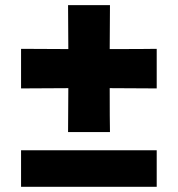

<svg xmlns="http://www.w3.org/2000/svg" viewBox="-20 -714 680 734"><path d="M579.1 -376Q579.1 -414.1 579.1 -527.3Q534.2 -526.4 399.4 -526.4Q399.4 -568.4 400.4 -694.3Q360.4 -694.3 240.2 -694.3Q240.2 -652.3 241.2 -526.4Q196.3 -526.4 60.5 -527.3Q60.5 -489.3 60.5 -376Q106.4 -376 241.2 -377Q241.2 -335 240.2 -209Q280.3 -209 400.4 -209Q399.4 -251 399.4 -377Q444.3 -377 579.1 -376ZM579.1 0Q579.1 -35.2 579.1 -139.6Q449.2 -139.6 60.5 -139.6Q60.5 -105.5 60.5 0Q190.4 0 579.1 0Z"/></svg>

Font: Big-Shock
Style: Black
Weight: 400